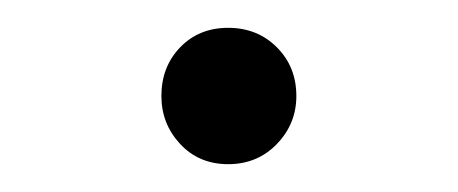

<svg xmlns="http://www.w3.org/2000/svg" viewBox="-20 -108 329 138"><path d="M144 10Q123 10 109.5 -4.5Q96 -19 96 -39Q96 -60 109.5 -74Q123 -88 144 -88Q165 -88 179 -74Q193 -60 193 -39Q193 -19 179 -4.5Q165 10 144 10Z"/></svg>

Font: Outfit ExtraLight
Style: Regular
Weight: 200
Designer: Rodrigo Fuenzalida
Foundry: fragTYPE
Version: Version 1.100; ttfautohint (v1.8.4.7-5d5b);gftools[0.9.27]